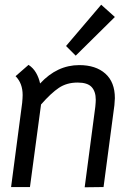

<svg xmlns="http://www.w3.org/2000/svg" viewBox="-20 -792 593 814"><path d="M76 -389Q76 -439 46 -469L101 -517Q121 -504 133 -483Q145 -462 150 -438Q222 -516 316 -516Q386 -516 426.5 -480Q467 -444 467 -376Q467 -368 465 -346L419 1L339 2L384 -339Q386 -359 386 -369Q386 -404 368.5 -423Q351 -442 309 -442Q263 -442 229.5 -419.5Q196 -397 154 -349L107 1H27L74 -356Q76 -378 76 -389ZM260 -597 409 -772 467 -720 301 -556Z"/></svg>

Font: Bellota Text
Style: Bold Italic
Weight: 700
Italic angle: -7.5°
Designer: Kemie Guaida
Foundry: Kemie Guaida
Version: Version 4.001